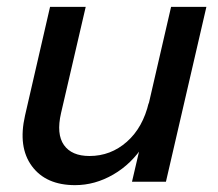

<svg xmlns="http://www.w3.org/2000/svg" viewBox="-20 -530 636 560"><path d="M199 10Q114 10 73 -45.5Q32 -101 53 -193L126 -510H230L158 -200Q144 -139 166.5 -107Q189 -75 241 -75Q303 -75 350 -116.5Q397 -158 414 -231L399 -107Q364 -52 310.5 -21Q257 10 199 10ZM365 0 393 -120H389L479 -510H582L464 0Z"/></svg>

Font: Instrument Sans Medium
Style: Italic
Weight: 500
Italic angle: -13°
Designer: Rodrigo Fuenzalida
Foundry: fragTYPE
Version: Version 1.000;gftools[0.9.28]